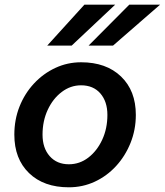

<svg xmlns="http://www.w3.org/2000/svg" viewBox="-20 -781 701 817"><path d="M41 -208Q41 -272 63 -327.5Q85 -383 124.5 -425.5Q164 -468 215.5 -492Q267 -516 325 -516Q432 -516 495 -455.5Q558 -395 558 -292Q558 -229 535.5 -173Q513 -117 474 -74.5Q435 -32 383.5 -8Q332 16 273 16Q166 16 103.5 -44.5Q41 -105 41 -208ZM273 -82Q319 -82 356 -110.5Q393 -139 415 -186.5Q437 -234 437 -292Q437 -349 407 -383.5Q377 -418 325 -418Q280 -418 242.5 -389.5Q205 -361 183 -313.5Q161 -266 161 -208Q161 -151 191.5 -116.5Q222 -82 273 -82ZM181 -587 339 -761H470L285 -587ZM357 -587 530 -761H661L461 -587Z"/></svg>

Font: Wix Madefor Text SemiBold
Style: Italic
Weight: 600
Italic angle: -12°
Designer: Dalton Maag Ltd
Foundry: Dalton Maag Ltd
Version: Version 3.100